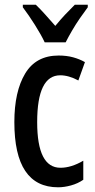

<svg xmlns="http://www.w3.org/2000/svg" viewBox="-20 -786 402 816"><path d="M227 10Q41 10 41 -267Q41 -397 87 -473.5Q133 -550 229 -550Q263 -550 290.5 -542.5Q318 -535 341 -522L313 -444Q272 -466 236 -466Q138 -466 138 -267Q138 -73 237 -73Q283 -73 334 -103V-22Q311 -6 282 2Q253 10 227 10ZM170 -606Q155 -638 128.5 -680Q102 -722 77 -755V-766H132Q150 -749 171.5 -725Q193 -701 215 -676Q239 -705 256.5 -723.5Q274 -742 298 -766H353V-755Q338 -735 320 -709Q302 -683 286 -655.5Q270 -628 259 -606Z"/></svg>

Font: Noto Sans Thai ExtCond Med
Style: Regular
Weight: 500
Width: 2
Designer: Monotype Design Team
Foundry: Monotype Imaging Inc.
Version: Version 2.002; ttfautohint (v1.8.4.7-5d5b)